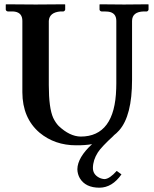

<svg xmlns="http://www.w3.org/2000/svg" viewBox="-20 -666 718 893"><path d="M544.9 145Q502 206.5 442.9 207Q377.4 207 351.1 162.6Q340.3 143.6 339.8 121.1Q340.8 66.4 408.2 4.4Q374.5 10.3 334 9.8Q234.9 9.8 164.1 -48.8Q84.5 -116.7 84 -236.8V-568.8Q84 -606 49.3 -611.8Q40.5 -613.3 29.8 -612.8H16.1Q8.3 -614.3 6.8 -621.1V-645L8.8 -646Q9.8 -646 146 -645L280.8 -646L283.2 -645V-621.1Q281.2 -614.3 274.9 -612.8H261.2Q209.5 -608.4 207 -568.8V-270Q207 -163.1 227.5 -117.7Q238.3 -95.2 252.9 -80.1Q304.2 -31.7 355 -30.8Q514.2 -30.8 520.5 -253.9Q521 -266.1 521 -277.8V-568.8Q521 -606.9 483.4 -611.8Q475.1 -612.8 465.8 -612.8H452.1Q444.3 -614.3 442.9 -621.1V-645L444.8 -646Q445.8 -646 557.1 -645L668.9 -646L670.9 -645V-621.1Q668.9 -614.3 663.1 -612.8H648.9Q594.7 -611.3 594.2 -568.8V-294.9Q594.2 -127.4 534.2 -59.6Q522 -45.9 508.3 -35.6L508.8 -35.2Q451.2 17.6 435.1 43Q412.6 78.1 412.1 115.2Q412.1 145 440.9 160.2Q453.6 166.5 466.8 167Q490.2 165.5 522.9 128.9Z"/></svg>

Font: Linux Libertine O
Style: Semibold
Weight: 700
Designer: Philipp H. Poll
Foundry: Philipp H. Poll
Version: Version 5.0.0